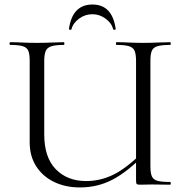

<svg xmlns="http://www.w3.org/2000/svg" viewBox="-20 -810 803 842"><path d="M576.6 -542Q576.6 -571 570.8 -586Q565 -601 546.8 -607Q528.6 -613 491.2 -613Q488.4 -613 488.4 -619Q488.4 -625 491.2 -625Q514.8 -625 544.7 -623.5Q574.6 -622 608.6 -622Q641.4 -622 671.9 -623.5Q702.4 -625 726 -625Q729 -625 729 -619Q729 -613 726 -613Q689.6 -613 670.9 -607.5Q652.2 -602 645.9 -587.5Q639.6 -573 639.6 -544V-81Q639.6 -52 645.9 -37Q652.2 -22 670.9 -17Q689.6 -12 726 -12Q729 -12 729 -6Q729 0 726 0Q706.4 0 687.4 -0.5Q668.4 -1 646.6 -1Q631 -1 620.1 -0.5Q609.2 0 594.8 0Q582.8 0 579.7 -3Q576.6 -6 576.6 -19ZM615.6 -134.6Q540.8 -57.8 474.8 -22.9Q408.8 12 330.6 12Q267.2 12 217.4 -12Q167.6 -36 138.9 -80.5Q110.2 -125 110.2 -186V-544Q110.2 -573 104 -587.5Q97.8 -602 79.6 -607.5Q61.4 -613 24.8 -613Q21.8 -613 21.8 -619Q21.8 -625 24.8 -625Q48.4 -625 78.4 -623.5Q108.4 -622 141.2 -622Q176.8 -622 206.9 -623.5Q237 -625 259.6 -625Q262.4 -625 262.4 -619Q262.4 -613 259.6 -613Q223.2 -613 204.9 -607Q186.6 -601 180.3 -586Q174 -571 174 -542V-221Q174 -119.6 224.7 -67.8Q275.4 -16 358 -16Q420.4 -16 477.7 -44.2Q535 -72.4 605.6 -142.6ZM293.4 -681.6Q292.6 -678.6 287.1 -679.4Q281.6 -680.2 282.4 -683.4Q297.6 -790.2 385.4 -790.2Q472.2 -790.2 487.4 -683.4Q488.2 -680.2 482.7 -679.4Q477.2 -678.6 476.4 -681.6Q470 -708.2 443.5 -727.9Q417 -747.6 385.4 -747.6Q352.6 -747.6 326.2 -727.9Q299.8 -708.2 293.4 -681.6Z"/></svg>

Font: Cormorant Infant Light
Style: Regular
Weight: 300
Designer: Christian Thalmann (Catharsis Fonts)
Foundry: Catharsis Fonts
Version: Version 4.001